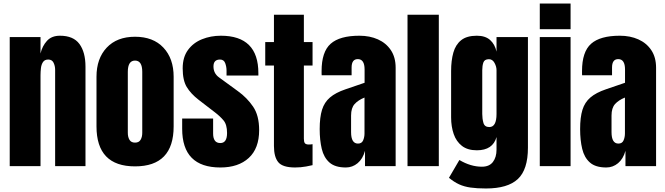

<svg xmlns="http://www.w3.org/2000/svg" viewBox="-20 -943 3777 1090"><path d="M35.2 0V-732.4H210V-639.2Q219.7 -681.2 246.3 -710.7Q272.9 -740.2 320.3 -740.2Q396.5 -740.2 430.9 -693.4Q465.3 -646.5 465.3 -564.9V0H293V-546.9Q293 -568.4 284.2 -586.7Q275.4 -605 253.9 -605Q233.9 -605 224.4 -591.1Q214.8 -577.1 212.4 -556.4Q210 -535.6 210 -515.1V0Z M746.6 1.5Q527.8 1.5 527.8 -225.6V-507.3Q527.8 -610.8 585.9 -672.6Q644 -734.4 746.6 -734.4Q849.6 -734.4 907.7 -672.6Q965.8 -610.8 965.8 -507.3V-225.6Q965.8 1.5 746.6 1.5ZM746.6 -133.3Q768.6 -133.3 778.1 -149.2Q787.6 -165 787.6 -189.5V-535.2Q787.6 -599.1 746.6 -599.1Q705.6 -599.1 705.6 -535.2V-189.5Q705.6 -165 715.1 -149.2Q724.6 -133.3 746.6 -133.3Z M1231 7.8Q1014.2 7.8 1014.2 -211.9V-270H1189.9V-184.1Q1189.9 -159.2 1199.7 -145Q1209.5 -130.9 1231 -130.9Q1269 -130.9 1269 -188Q1269 -235.8 1249 -259.5Q1229 -283.2 1200.2 -305.2L1106.9 -377Q1063 -411.1 1040 -449.2Q1017.1 -487.3 1017.1 -555.2Q1017.1 -618.2 1047.1 -659.2Q1077.1 -700.2 1126.7 -720.2Q1176.3 -740.2 1233.9 -740.2Q1446.8 -740.2 1446.8 -527.8V-514.2H1266.1V-542Q1266.1 -564 1258.5 -584.5Q1251 -605 1229 -605Q1191.9 -605 1191.9 -565.9Q1191.9 -526.4 1223.1 -503.9L1331.5 -424.8Q1382.3 -388.2 1416.7 -337.9Q1451.2 -287.6 1451.2 -204.1Q1451.2 -100.6 1392.3 -46.4Q1333.5 7.8 1231 7.8Z M1655.3 7.8Q1584.5 7.8 1559.8 -22.2Q1535.2 -52.2 1535.2 -114.3V-570.8H1485.8V-704.1H1535.2V-859.4H1705.1V-704.1H1754.4V-570.8H1705.1V-155.3Q1705.1 -137.2 1710.9 -129.9Q1716.8 -122.6 1733.4 -122.6Q1745.1 -122.6 1754.4 -124.5V-5.4Q1748.5 -3.4 1717.8 2.2Q1687 7.8 1655.3 7.8Z M1943.4 7.8Q1882.3 7.8 1850.3 -20.5Q1818.4 -48.8 1806.6 -98.1Q1794.9 -147.5 1794.9 -210Q1794.9 -276.9 1808.1 -319.6Q1821.3 -362.3 1853.3 -389.6Q1885.3 -417 1941.4 -436L2049.8 -473.1V-548.3Q2049.8 -607.4 2011.2 -607.4Q1976.1 -607.4 1976.1 -559.6V-515.6H1806.2Q1805.7 -519.5 1805.7 -525.6Q1805.7 -531.7 1805.7 -539.6Q1805.7 -648.9 1857.2 -694.6Q1908.7 -740.2 2020.5 -740.2Q2079.1 -740.2 2125.5 -719.5Q2171.9 -698.7 2199 -658.2Q2226.1 -617.7 2226.1 -558.1V0H2052.2V-86.9Q2039.6 -41 2010.3 -16.6Q1981 7.8 1943.4 7.8ZM2012.2 -127.9Q2033.7 -127.9 2041.5 -146Q2049.3 -164.1 2049.3 -185.1V-389.2Q2013.2 -374.5 1993.2 -352.3Q1973.1 -330.1 1973.1 -287.1V-192.9Q1973.1 -127.9 2012.2 -127.9Z M2293.5 0V-859.4H2471.2V0Z M2738.8 127Q2688 127 2651.6 121.8Q2615.2 116.7 2586.4 103.5Q2557.6 90.3 2528.8 66.4L2587.9 -34.7Q2651.9 3.4 2715.8 3.4Q2757.8 3.4 2778.3 -23.4Q2798.8 -50.3 2798.8 -93.3V-165Q2777.8 -89.8 2687 -89.8Q2634.8 -89.8 2602.5 -114.7Q2570.3 -139.6 2555.7 -182.1Q2541 -224.6 2541 -276.9V-540Q2541 -599.1 2553.7 -644.3Q2566.4 -689.5 2598.1 -714.8Q2629.9 -740.2 2687 -740.2Q2735.4 -740.2 2762.5 -715.8Q2789.6 -691.4 2798.8 -649.9V-732.4H2977.1V-104.5Q2977.1 20 2919.7 73.5Q2862.3 127 2738.8 127ZM2757.8 -221.7Q2798.8 -221.7 2798.8 -295.9V-544.9Q2798.8 -564.9 2787.4 -585.9Q2775.9 -606.9 2755.9 -606.9Q2730.5 -606.9 2724.1 -588.1Q2717.8 -569.3 2717.8 -544.9V-295.9Q2717.8 -269.5 2724.4 -245.6Q2731 -221.7 2757.8 -221.7Z M3044.4 -777.3V-922.9H3219.2V-777.3ZM3044.4 0V-732.4H3219.2V0Z M3421.9 7.8Q3360.8 7.8 3328.9 -20.5Q3296.9 -48.8 3285.2 -98.1Q3273.4 -147.5 3273.4 -210Q3273.4 -276.9 3286.6 -319.6Q3299.8 -362.3 3331.8 -389.6Q3363.8 -417 3419.9 -436L3528.3 -473.1V-548.3Q3528.3 -607.4 3489.7 -607.4Q3454.6 -607.4 3454.6 -559.6V-515.6H3284.7Q3284.2 -519.5 3284.2 -525.6Q3284.2 -531.7 3284.2 -539.6Q3284.2 -648.9 3335.7 -694.6Q3387.2 -740.2 3499 -740.2Q3557.6 -740.2 3604 -719.5Q3650.4 -698.7 3677.5 -658.2Q3704.6 -617.7 3704.6 -558.1V0H3530.8V-86.9Q3518.1 -41 3488.8 -16.6Q3459.5 7.8 3421.9 7.8ZM3490.7 -127.9Q3512.2 -127.9 3520 -146Q3527.8 -164.1 3527.8 -185.1V-389.2Q3491.7 -374.5 3471.7 -352.3Q3451.7 -330.1 3451.7 -287.1V-192.9Q3451.7 -127.9 3490.7 -127.9Z"/></svg>

Font: webenart
Style: Regular
Weight: 400
Designer: Vernon Adams
Foundry: Vernon Adams
Version: Version 2.116; ttfautohint (v1.8.3)